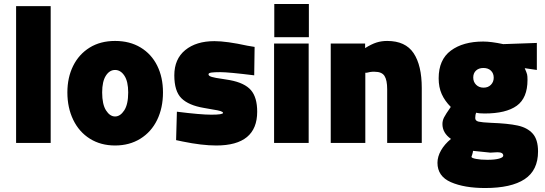

<svg xmlns="http://www.w3.org/2000/svg" viewBox="-20 -719 2740 966"><path d="M61 -688H235V0H61Z M319 -254Q319 -329 348 -387.5Q377 -446 431 -479.5Q485 -513 559 -513Q633 -513 687.5 -480Q742 -447 771 -388.5Q800 -330 800 -254Q800 -176 770.5 -115.5Q741 -55 686 -21Q631 13 559 13Q487 13 432.5 -21Q378 -55 348.5 -116Q319 -177 319 -254ZM625 -254Q625 -309 606 -338Q587 -367 559 -367Q531 -367 512.5 -338Q494 -309 494 -254Q494 -194 513.5 -163.5Q533 -133 559 -133Q585 -133 605 -163.5Q625 -194 625 -254Z M899 -7 866 -14 870 -157Q989 -142 1043 -142Q1102 -142 1102 -151Q1102 -156 1090 -160Q1078 -164 1051 -168L1006 -176Q929 -189 893 -224.5Q857 -260 857 -340Q857 -422 912 -467Q967 -512 1059 -512Q1120 -512 1225 -489L1261 -483L1259 -340Q1130 -356 1088 -356Q1059 -356 1044 -354Q1029 -352 1029 -345Q1029 -337 1045.5 -332Q1062 -327 1099 -322L1136 -316Q1211 -302 1242.5 -265.5Q1274 -229 1274 -157Q1274 13 1068 13Q996 13 899 -7Z M1359 0ZM1359 -500H1533V0H1359ZM1360 -699H1534V-532H1360Z M1644 -500H1817V-477Q1849 -497 1874 -505Q1899 -513 1928 -513Q2020 -513 2061 -451.5Q2102 -390 2102 -276V0H1928V-270Q1928 -316 1914.5 -337Q1901 -358 1865 -358Q1863 -358 1854 -358Q1845 -358 1825 -353H1818V0H1644Z M2181 100Q2181 69 2199 37.5Q2217 6 2249 -20Q2206 -50 2206 -95Q2206 -112 2214 -128Q2222 -144 2248 -181Q2218 -211 2202.5 -245.5Q2187 -280 2187 -325Q2187 -419 2248.5 -464.5Q2310 -510 2411 -510Q2451 -510 2512 -497L2681 -503V-367L2620 -376Q2630 -353 2632 -344.5Q2634 -336 2634 -317Q2634 -226 2580 -187Q2526 -148 2418 -148Q2389 -148 2376 -152Q2371 -142 2371 -125Q2371 -111 2388 -107Q2405 -103 2451 -101Q2535 -98 2584 -87.5Q2633 -77 2660 -47Q2687 -17 2687 43Q2687 138 2619.5 182.5Q2552 227 2421 227Q2316 227 2248.5 197.5Q2181 168 2181 100ZM2464 -328Q2464 -350 2450 -363.5Q2436 -377 2412 -377Q2389 -377 2375 -364Q2361 -351 2361 -329Q2361 -307 2375.5 -292.5Q2390 -278 2413 -278Q2436 -278 2450 -292.5Q2464 -307 2464 -328ZM2512 64Q2512 47 2483 47Q2473 47 2464 48Q2455 49 2447 49Q2441 49 2438 48L2360 40Q2359 49 2356 58Q2353 67 2352 70Q2352 76 2375 80.5Q2398 85 2432 85Q2470 85 2491 79Q2512 73 2512 64Z"/></svg>

Font: Cairo Black
Style: Regular
Weight: 900
Designer: Mohamed Gaber, the designers of Titillium
Foundry: Kief Type Foundry
Version: Version 2.009; ttfautohint (v1.5.33-1714) -l 8 -r 50 -G 200 